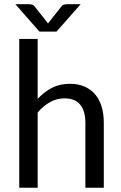

<svg xmlns="http://www.w3.org/2000/svg" viewBox="-20 -876 565 896"><path d="M51.8 0ZM69.8 0V-694.3H155.8V-414.6Q185.5 -446.8 221.9 -465.8Q258.3 -484.9 306.2 -484.9Q345.2 -484.9 374.8 -471.9Q404.3 -459 424.3 -435.3Q444.3 -411.6 454.3 -378.2Q464.4 -344.7 464.4 -304.2V0H378.4V-304.2Q378.4 -357.4 354.5 -387.2Q330.6 -417 281.2 -417Q244.6 -417 213.4 -399.4Q182.1 -381.8 155.8 -351.1V0ZM51.8 -856.4H114.3Q120.1 -856.4 127.9 -855Q135.7 -853.5 141.6 -845.7L198.2 -774.4L204.1 -766.1Q205.1 -768.6 206.5 -770.3Q208 -772 210 -774.4L266.1 -845.2Q272 -853.5 280 -855Q288.1 -856.4 293.5 -856.4H356.4L243.7 -728.5H164.1Z"/></svg>

Font: Carlito
Style: Regular
Weight: 400
Designer: Lukasz Dziedzic
Foundry: tyPoland Lukasz Dziedzic
Version: Version 1.104